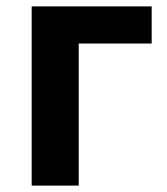

<svg xmlns="http://www.w3.org/2000/svg" viewBox="-20 -580 523 600"><path d="M79 0H226V-444H454V-560H79Z"/></svg>

Font: Noto Sans Mono CJK TC
Style: Bold
Weight: 700
Designer: Ryoko NISHIZUKA 西塚涼子 (kana, bopomofo & ideographs); Paul D. Hunt (Latin, Greek & Cyrillic); Sandoll Communications 산돌커뮤니
Foundry: Adobe
Version: Version 2.004;hotconv 1.0.118;makeotfexe 2.5.65603